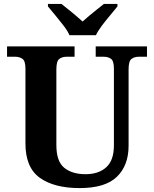

<svg xmlns="http://www.w3.org/2000/svg" viewBox="-20 -951 787 981"><path d="M387 10Q257 10 183.5 -42.5Q110 -95 110 -218V-600Q110 -640 94.5 -650.5Q79 -661 59 -661H16V-714H361V-661H319Q298 -661 283 -650Q268 -639 268 -596V-210Q268 -126 308.5 -93.5Q349 -61 417 -61Q484 -61 523 -96.5Q562 -132 562 -208V-600Q562 -640 547 -650.5Q532 -661 511 -661H469V-714H731V-661H688Q667 -661 652 -650Q637 -639 637 -596V-206Q637 -106 577.5 -48Q518 10 387 10ZM335 -771Q325 -794 304.5 -820.5Q284 -847 262.5 -873Q241 -899 225 -918V-931H294Q315 -915 347.5 -888Q380 -861 402 -841Q417 -855 437 -871.5Q457 -888 477 -904Q497 -920 511 -931H580V-918Q565 -899 543 -873Q521 -847 501 -820.5Q481 -794 470 -771Z"/></svg>

Font: NotoSerif-Bold
Style: Regular
Weight: 700
Designer: Monotype Design Team
Foundry: Monotype Imaging Inc.
Version: Version 2.007; ttfautohint (v1.8) -l 8 -r 50 -G 200 -x 14 -D